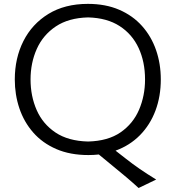

<svg xmlns="http://www.w3.org/2000/svg" viewBox="-20 -777 892 976"><path d="M429.7 11.2Q336.4 11.2 266.1 -19.3Q195.8 -49.8 148.9 -103.3Q102.1 -156.7 78.6 -226.1Q55.2 -295.4 55.2 -373Q55.2 -481.4 99.1 -568.4Q143.1 -655.3 226.3 -706.3Q309.6 -757.3 426.8 -757.3Q516.6 -757.3 585.7 -727.5Q654.8 -697.8 701.9 -645Q749 -592.3 773.2 -522.7Q797.4 -453.1 797.4 -373Q797.4 -287.1 770.3 -214.8Q743.2 -142.6 691.7 -90.1Q640.1 -37.6 567.4 -11.2L618.7 28.8Q652.8 55.7 689.5 81.1Q726.1 106.4 773.9 135.7L684.6 178.7Q654.3 150.9 621.3 123Q588.4 95.2 554.7 67.9L482.4 8.3Q456.5 11.2 429.7 11.2ZM427.7 -57.6Q528.8 -60.1 592.8 -104.2Q656.7 -148.4 687 -219.5Q717.3 -290.5 717.3 -373Q717.3 -462.4 684.8 -532.7Q652.3 -603 588.1 -644.5Q523.9 -686 427.7 -688.5Q328.6 -686 263.7 -642.6Q198.7 -599.1 167 -528.3Q135.3 -457.5 135.3 -373Q135.3 -288.6 166.3 -217.8Q197.3 -147 262 -103.5Q326.7 -60.1 427.7 -57.6Z"/></svg>

Font: Pinar Regular
Style: Regular
Weight: 400
Designer: Amin Abedi
Version: Version 3.000